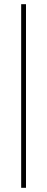

<svg xmlns="http://www.w3.org/2000/svg" viewBox="-20 -651 225 916"><path d="M81 245V-631H104V245Z"/></svg>

Font: Alumni Sans SC Thin
Style: Regular
Weight: 100
Designer: Robert E. Leuschke
Foundry: Robert E. Leuschke
Version: Version 1.018